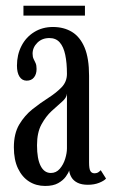

<svg xmlns="http://www.w3.org/2000/svg" viewBox="-20 -620 382 651"><path d="M133 10.5Q102.5 10.5 78.8 -4.5Q55 -19.5 41 -48.8Q27 -78 27 -120.5Q27 -167 45.2 -197.8Q63.5 -228.5 90.2 -249.8Q117 -271 144 -288.2Q171 -305.5 189 -324.2Q207 -343 207 -369.5Q207 -407 201.2 -434.2Q195.5 -461.5 182.5 -476.2Q169.5 -491 147.5 -491Q122.5 -491 106.5 -475Q90.5 -459 90.5 -438Q90.5 -427 94 -420Q97.5 -413 100.8 -405.8Q104 -398.5 104 -386Q104 -368.5 95.2 -357.5Q86.5 -346.5 70.5 -346.5Q55 -346.5 46.2 -360Q37.5 -373.5 37.5 -397.5Q37.5 -434.5 52.8 -464.2Q68 -494 95.8 -511.2Q123.5 -528.5 159.5 -528.5Q196.5 -528.5 224 -511.8Q251.5 -495 266.8 -458.8Q282 -422.5 282 -363V-69Q282 -47.5 286.5 -40Q291 -32.5 300 -32.5Q308.5 -32.5 313.8 -36.2Q319 -40 321.5 -43L339.5 -14.5Q333 -7 316.2 -0.2Q299.5 6.5 278 6.5Q257 6.5 243.2 -0.2Q229.5 -7 222.8 -18Q216 -29 214.5 -42Q212 -33.5 203 -21Q194 -8.5 177.2 1Q160.5 10.5 133 10.5ZM152.5 -33.5Q170.5 -33.5 182.8 -47.8Q195 -62 201 -81.5Q207 -101 207 -117V-302.5Q206 -288.5 190.2 -275Q174.5 -261.5 155 -243.5Q135.5 -225.5 120.5 -198Q105.5 -170.5 105.5 -127.5Q105.5 -81.5 117.8 -57.5Q130 -33.5 152.5 -33.5ZM59.5 -567V-600.5H268V-567Z"/></svg>

Font: Imbue Thin 10pt
Style: Regular
Weight: 400
Version: Version 1.102